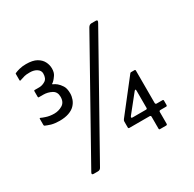

<svg xmlns="http://www.w3.org/2000/svg" viewBox="-155 -849 1041 1032"><g transform="rotate(-30 365.5 -332.5)"><path d="M43 -335Q39 -337 39 -342V-379Q39 -385 44 -383Q54 -378 70 -373Q93 -365 121 -365Q148 -365 171.5 -379Q195 -393 195 -427Q195 -458 171 -470.5Q147 -483 120 -483H92Q88 -483 88 -489V-522Q88 -528 92 -528H121Q140 -528 158.5 -539.5Q177 -551 177 -582Q177 -600 160 -611.5Q143 -623 117 -623Q93 -623 83 -620Q73 -617 54 -611Q48 -608 48 -615V-653Q48 -656 50 -657Q63 -663 79 -667Q98 -672 121 -672Q163 -672 186.5 -658.5Q210 -645 220.5 -624.5Q231 -604 231 -582Q231 -557 220.5 -542Q210 -527 203 -520Q196 -513 192 -511Q187 -509 192 -506Q204 -501 215 -492Q227 -482 238 -465Q249 -448 249 -417Q249 -399 242.5 -381Q236 -363 222 -348.5Q208 -334 184 -325.5Q160 -317 126 -317Q99 -317 76 -323Q57 -329 43 -335ZM135 7 515 -672Q523 -686 536 -686H563Q578 -686 568 -669L188 9Q182 21 168 21H142Q127 21 135 7ZM555 -254 471 -149Q462 -137 475 -137H558Q565 -137 565 -144V-250Q565 -266 555 -254ZM565 -16V-89Q565 -97 557 -97H431Q425 -97 425 -104V-140Q425 -147 430 -153L583 -349Q585 -352 589 -352H611Q616 -352 616 -345V-146Q616 -137 624 -137H660Q666 -137 666 -131V-105Q666 -97 660 -97H624Q616 -97 616 -89V-17Q616 -9 609 -9H570Q565 -9 565 -16Z"/></g></svg>

Font: Vivano Light
Style: Regular
Weight: 300
Designer: Joe Prince, Josias Burgherr
Version: Version 2.064;September 19, 2022;FontCreator 14.0.0.2877 64-